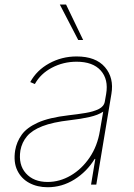

<svg xmlns="http://www.w3.org/2000/svg" viewBox="-20 -798 581 830"><path d="M186.1 11.4Q141.3 11.4 106.7 -7.1Q72.1 -25.6 54.9 -61.1Q37.6 -96.6 45.5 -147.7Q51.8 -184.7 73.7 -215.4Q95.5 -246.1 143.6 -267.9Q191.8 -289.8 277 -299.7Q315.3 -304 349.8 -309.7Q384.2 -315.3 407 -326.7Q429.7 -338.1 433.2 -359.4L438.9 -392Q449.6 -454.9 415.5 -493.1Q381.4 -531.2 311.1 -531.2Q253.6 -531.2 204.4 -505.3Q155.2 -479.4 130.7 -434.7L110.8 -443.2Q138.5 -494.3 192.8 -524.1Q247.2 -554 311.1 -554Q394.2 -554 433.8 -507.6Q473.4 -461.3 461.6 -392L396.3 0H373.6L392 -110.8H389.2Q355.1 -55.4 301.5 -22Q247.9 11.4 186.1 11.4ZM186.1 -11.4Q237.9 -11.4 285.7 -39.2Q333.5 -67.1 367.4 -117Q401.3 -166.9 411.9 -233L426.1 -315.3Q403.8 -300.4 366.7 -292.1Q329.5 -283.7 282.7 -278.4Q208.1 -269.9 163.4 -252.5Q118.6 -235.1 96.6 -208.8Q74.6 -182.5 68.2 -147.7Q58.6 -85.9 92 -48.7Q125.4 -11.4 186.1 -11.4ZM318.2 -625 238.6 -778.4H265.6L339.5 -625Z"/></svg>

Font: Inter Thin  BETA
Style: Italic
Weight: 100
Italic angle: -9.39999°
Designer: Rasmus Andersson
Foundry: rsms
Version: Version 3.011;git-f93a4a705